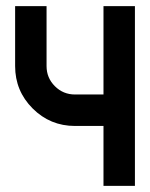

<svg xmlns="http://www.w3.org/2000/svg" viewBox="-20 -606 489 626"><path d="M317.4 -585.9H419.9V0H317.4V-195.3H224.6Q143.6 -195.3 86.4 -252.4Q29.3 -309.6 29.3 -390.6V-585.9H131.8V-390.6Q131.8 -352.1 158.9 -325Q186 -297.9 224.6 -297.9H317.4Z"/></svg>

Font: NAYAKA
Style: Regular
Weight: 400
Designer: R.S. Wihananto
Foundry: R.S. Wihananto
Version: Version 1.92